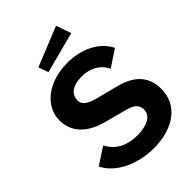

<svg xmlns="http://www.w3.org/2000/svg" viewBox="-279 -1078 1202 1202"><g transform="rotate(-45 322.0 -477.0)"><path d="M347 11C521 11 643 -75 643 -220C643 -324 585 -392 467 -424L304 -466C236 -485 220 -514 220 -538C220 -595 267 -627 344 -627C435 -627 489 -578 507 -532L619 -606C574 -699 465 -751 341 -751C174 -751 52 -657 52 -530C52 -422 130 -353 241 -323L403 -280C457 -265 475 -238 475 -204C475 -142 403 -119 333 -119C233 -119 170 -159 135 -226L22 -153C69 -54 202 11 347 11ZM194 -859 217 -793 491 -865 456 -965Z"/></g></svg>

Font: Cheyenne Sans
Style: Bold
Weight: 700
Designer: The Public Sans project authors (U.S. Web Design System), Libre Franklin designed by Pablo Impallari and Rodrigo Fuenzal
Foundry: The Cheyenne Sans Project Authors
Version: Version 2.007